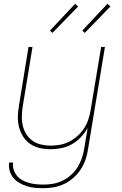

<svg xmlns="http://www.w3.org/2000/svg" viewBox="-20 -777 640 1010"><path d="M209 213Q186 213 164 211Q142 209 121.5 202.5Q101 196 82.5 185.5Q64 175 50.5 159Q37 143 31 121.5Q25 100 28 78H49Q46 97 52 115.5Q58 134 69.5 148Q81 162 97.5 171Q114 180 132 185Q150 190 169.5 192Q189 194 209 194Q234 194 259.5 189.5Q285 185 309 173.5Q333 162 353.5 143.5Q374 125 388 102.5Q402 80 410.5 55Q419 30 423 5L441 -104Q426 -77 405 -55Q384 -33 357.5 -18Q331 -3 302 2.5Q273 8 245 8Q216 8 188 1.5Q160 -5 138 -20.5Q116 -36 101.5 -59Q87 -82 80 -109Q73 -136 74 -165Q75 -194 80 -223L130 -530H151L100 -220Q96 -194 95 -168Q94 -142 99.5 -117.5Q105 -93 118 -72Q131 -51 150.5 -37Q170 -23 195 -17Q220 -11 246 -11Q271 -11 296 -15.5Q321 -20 344.5 -32Q368 -44 388 -62Q408 -80 422.5 -102.5Q437 -125 445 -149.5Q453 -174 457 -199L512 -530H532L443 8Q439 36 430 62.5Q421 89 405 113.5Q389 138 366.5 158Q344 178 318 190.5Q292 203 264 208Q236 213 209 213ZM426 -604 413 -616 545 -757 561 -743ZM256 -604 243 -616 375 -757 391 -743Z"/></svg>

Font: Iosevka Curly Thin Extended
Style: Italic
Weight: 100
Width: 7
Italic angle: -9°
Monospace: yes
Designer: Belleve Invis
Foundry: Belleve Invis
Version: Version 11.1.0; ttfautohint (v1.8.3)